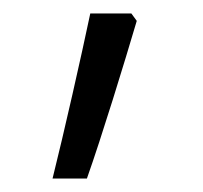

<svg xmlns="http://www.w3.org/2000/svg" viewBox="-20 -606 302 285"><path d="M183 -575 175 -586H114C101 -524 75 -409 58 -341H109C131 -403 165 -514 183 -575Z"/></svg>

Font: Noto Sans Syriac Western
Style: Regular
Weight: 400
Designer: Patrick Giasson and the Monotype Design Team
Foundry: Monotype Imaging Inc.
Version: Version 3.000